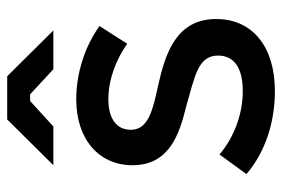

<svg xmlns="http://www.w3.org/2000/svg" viewBox="-142 -614 765 520"><g transform="rotate(-90 240.0 -353.5)"><path d="M418 -591 294 -716H177L53 -591H158L227 -654H245L313 -591ZM254 9C373 9 449 -51 449 -150C449 -259 354 -288 270 -307C205 -321 149 -333 149 -381C149 -420 179 -442 232 -442C284 -442 338 -422 382 -391L430 -466C377 -504 306 -529 231 -529C123 -529 53 -467 53 -377C53 -277 136 -250 213 -231C292 -208 350 -200 350 -145C350 -101 316 -78 254 -78C193 -78 131 -100 82 -141L29 -68C86 -19 166 9 254 9Z"/></g></svg>

Font: Fixel Text Medium
Style: Regular
Weight: 500
Width: 4
Designer: AlfaBravo + MacPaw
Foundry: Kyrylo Tkachov, Marchela Mozhyna, Serhii Makarenko, Maria Weinstein, Zakhar Kryvoshyya
Version: Version 1.211